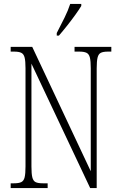

<svg xmlns="http://www.w3.org/2000/svg" viewBox="-20 -951 609 971"><path d="M34 0V-24H51Q75 -24 87.5 -30Q100 -36 104.5 -54Q109 -72 109 -109V-606Q109 -642 104.5 -660Q100 -678 87.5 -684Q75 -690 52 -690H34V-714H143L439 -85V-606Q439 -642 434.5 -660Q430 -678 417.5 -684Q405 -690 382 -690H357V-714H543V-690H526Q502 -690 490 -684Q478 -678 473.5 -660Q469 -642 469 -605V0H436L139 -629V-109Q139 -72 143.5 -54Q148 -36 160 -30Q172 -24 196 -24H221V0ZM267 -784Q289 -827 306.5 -862Q324 -897 335 -931H391V-921Q381 -904 362 -877.5Q343 -851 320.5 -822.5Q298 -794 278 -771H267Z"/></svg>

Font: Noto Serif Hebrew ExtraCondensed ExtraLight
Style: Regular
Weight: 200
Width: 2
Designer: Monotype Design Team
Foundry: Monotype Imaging Inc.
Version: Version 2.004; ttfautohint (v1.8.4.7-5d5b)